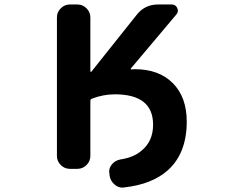

<svg xmlns="http://www.w3.org/2000/svg" viewBox="-20 -775 1040 858"><path d="M383.8 -457Q383.8 -455.1 385.7 -454.1Q387.7 -453.1 388.7 -455.1L591.8 -710Q627.9 -754.9 685.5 -754.9H748Q764.6 -754.9 772 -739.3Q779.3 -723.6 768.6 -710.9L565.4 -469.7Q563.5 -467.8 564.5 -465.8Q565.4 -463.9 567.4 -464.8Q575.2 -464.8 582 -465.8Q690.4 -465.8 752.4 -403.3Q814.5 -340.8 814.5 -231.4Q814.5 -89.8 729.5 -13.7Q659.2 48.8 535.2 62.5Q531.2 63.5 528.3 63.5Q507.8 63.5 492.2 49.8Q473.6 34.2 469.7 9.8L468.8 -1Q467.8 -3.9 467.8 -7.8Q467.8 -26.4 480.5 -41Q495.1 -58.6 518.6 -62.5Q577.1 -71.3 612.3 -101.6Q664.1 -143.6 664.1 -217.8Q664.1 -353.5 493.2 -353.5Q441.4 -353.5 390.6 -334Q383.8 -331.1 383.8 -324.2V-78.1Q383.8 -54.7 366.7 -37.6Q349.6 -20.5 326.2 -20.5H292Q268.6 -20.5 251.5 -37.6Q234.4 -54.7 234.4 -78.1V-697.3Q234.4 -720.7 251.5 -737.8Q268.6 -754.9 292 -754.9H326.2Q349.6 -754.9 366.7 -737.8Q383.8 -720.7 383.8 -697.3Z"/></svg>

Font: Gen Jyuu Gothic Monospace Bold
Style: Bold
Weight: 700
Designer: [Source Han Sans]
Ryoko NISHIZUKA  (kana & ideographs); Paul D. Hunt (Latin, Greek & Cyrillic); Wenlong ZHANG  (bopomofo
Version: Version 1.002.20150607